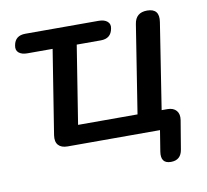

<svg xmlns="http://www.w3.org/2000/svg" viewBox="-73 -575 854 792"><g transform="rotate(-10 354.5 -179.0)"><path d="M581 137Q537 137 545 87L559 0H172Q146 0 133.5 -14Q121 -28 125 -55L181 -407H75Q52 -407 39.5 -417.5Q27 -428 31 -448Q38 -488 81 -488H388Q412 -488 424.5 -477Q437 -466 433 -448Q426 -407 383 -407H282L230 -80H479L537 -448Q544 -495 592 -495Q645 -495 636 -439L580 -80H604Q629 -80 641.5 -65.5Q654 -51 650 -26L630 94Q623 137 581 137Z"/></g></svg>

Font: Nunito SemiBold
Style: Italic
Weight: 600
Italic angle: -9°
Designer: Vernon Adams
Foundry: Vernon Adams
Version: Version 3.601; ttfautohint (v1.8.2.53-6de2)